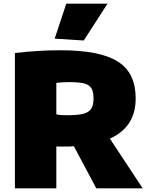

<svg xmlns="http://www.w3.org/2000/svg" viewBox="-20 -1023 795 1043"><path d="M381 -229Q366 -227 350.5 -227Q335 -227 318 -227H286V0H61V-735Q190 -750 306 -750Q414 -750 492 -735Q570 -720 620 -688.5Q670 -657 693.5 -607Q717 -557 717 -488Q717 -333 577 -270L755 0H503ZM350 -397Q390 -397 417 -401.5Q444 -406 459.5 -416.5Q475 -427 481.5 -444.5Q488 -462 488 -488Q488 -514 482 -531.5Q476 -549 461.5 -559Q447 -569 421.5 -573Q396 -577 357 -577Q343 -577 321.5 -576Q300 -575 286 -573V-402Q297 -399 311 -398Q325 -397 350 -397ZM277 -813 340 -1003H564L435 -803Z"/></svg>

Font: Encode Sans Normal
Style: Black
Weight: 900
Designer: Pablo Impallari, Andres Torresi
Foundry: Pablo Impallari, Andres Torresi
Version: Version 1.000; ttfautohint (v1.00) -l 8 -r 50 -G 200 -x 14 -